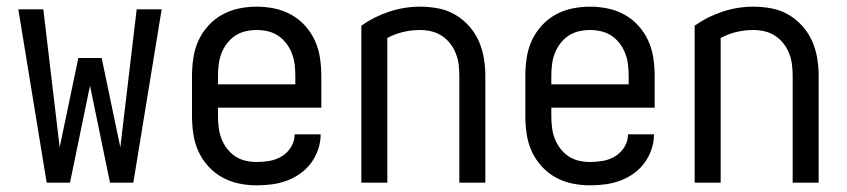

<svg xmlns="http://www.w3.org/2000/svg" viewBox="-20 -548 2540 576"><path d="M190 0H120L35 -520H110L159 -106L215 -374H285L341 -106L390 -520H465L380 0H310L250 -291Z M750 8Q723 8 696.5 2.5Q670 -3 646.5 -16Q623 -29 604.5 -49.5Q586 -70 575 -94.5Q564 -119 560 -146Q556 -173 556 -200V-320Q556 -347 560 -374Q564 -401 575 -425.5Q586 -450 604.5 -470.5Q623 -491 646.5 -504Q670 -517 696.5 -522.5Q723 -528 750 -528Q777 -528 803.5 -522.5Q830 -517 853.5 -504Q877 -491 895.5 -470.5Q914 -450 925 -425.5Q936 -401 940 -374Q944 -347 944 -320V-225H634V-200Q634 -183 636 -166Q638 -149 644 -133Q650 -117 660.5 -103Q671 -89 685 -79.5Q699 -70 716 -66Q733 -62 750 -62Q770 -62 789.5 -65.5Q809 -69 826 -79.5Q843 -90 853.5 -107.5Q864 -125 864 -145H942Q942 -122 934.5 -100Q927 -78 913.5 -59.5Q900 -41 881 -27.5Q862 -14 840.5 -6Q819 2 796 5Q773 8 750 8ZM866 -295V-320Q866 -337 864 -354Q862 -371 856 -387Q850 -403 839.5 -417Q829 -431 815 -440.5Q801 -450 784 -454Q767 -458 750 -458Q733 -458 716 -454Q699 -450 685 -440.5Q671 -431 660.5 -417Q650 -403 644 -387Q638 -371 636 -354Q634 -337 634 -320V-295Z M1064 0V-471Q1102 -498 1147.5 -513Q1193 -528 1240 -528Q1267 -528 1294 -523Q1321 -518 1344.5 -504.5Q1368 -491 1386.5 -470.5Q1405 -450 1416 -425.5Q1427 -401 1431.5 -374Q1436 -347 1436 -320V0H1358V-320Q1358 -337 1356 -354Q1354 -371 1347.5 -387.5Q1341 -404 1330.5 -417.5Q1320 -431 1305.5 -440.5Q1291 -450 1274 -454Q1257 -458 1240 -458Q1214 -458 1189 -452Q1164 -446 1142 -434V0Z M1750 8Q1723 8 1696.5 2.5Q1670 -3 1646.5 -16Q1623 -29 1604.5 -49.5Q1586 -70 1575 -94.5Q1564 -119 1560 -146Q1556 -173 1556 -200V-320Q1556 -347 1560 -374Q1564 -401 1575 -425.5Q1586 -450 1604.5 -470.5Q1623 -491 1646.5 -504Q1670 -517 1696.5 -522.5Q1723 -528 1750 -528Q1777 -528 1803.5 -522.5Q1830 -517 1853.5 -504Q1877 -491 1895.5 -470.5Q1914 -450 1925 -425.5Q1936 -401 1940 -374Q1944 -347 1944 -320V-225H1634V-200Q1634 -183 1636 -166Q1638 -149 1644 -133Q1650 -117 1660.5 -103Q1671 -89 1685 -79.5Q1699 -70 1716 -66Q1733 -62 1750 -62Q1770 -62 1789.5 -65.5Q1809 -69 1826 -79.5Q1843 -90 1853.5 -107.5Q1864 -125 1864 -145H1942Q1942 -122 1934.5 -100Q1927 -78 1913.5 -59.5Q1900 -41 1881 -27.5Q1862 -14 1840.5 -6Q1819 2 1796 5Q1773 8 1750 8ZM1866 -295V-320Q1866 -337 1864 -354Q1862 -371 1856 -387Q1850 -403 1839.5 -417Q1829 -431 1815 -440.5Q1801 -450 1784 -454Q1767 -458 1750 -458Q1733 -458 1716 -454Q1699 -450 1685 -440.5Q1671 -431 1660.5 -417Q1650 -403 1644 -387Q1638 -371 1636 -354Q1634 -337 1634 -320V-295Z M2064 0V-471Q2102 -498 2147.5 -513Q2193 -528 2240 -528Q2267 -528 2294 -523Q2321 -518 2344.5 -504.5Q2368 -491 2386.5 -470.5Q2405 -450 2416 -425.5Q2427 -401 2431.5 -374Q2436 -347 2436 -320V0H2358V-320Q2358 -337 2356 -354Q2354 -371 2347.5 -387.5Q2341 -404 2330.5 -417.5Q2320 -431 2305.5 -440.5Q2291 -450 2274 -454Q2257 -458 2240 -458Q2214 -458 2189 -452Q2164 -446 2142 -434V0Z"/></svg>

Font: Moesevka
Style: Regular
Weight: 400
Monospace: yes
Designer: Belleve Invis
Foundry: Belleve Invis
Version: Version 32.5.0; ttfautohint (v1.8.4)